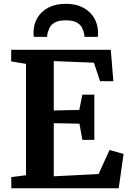

<svg xmlns="http://www.w3.org/2000/svg" viewBox="-20 -1010 693 1030"><path d="M119.6 -70V-667.3L40 -680.5V-743H574.4L588.1 -574.3H516.9L483.7 -673.6L268.5 -682.3V-417.4L405.5 -420.4L421.8 -502.3H486.1V-259.6H421.8L406.2 -346.5L268.5 -349.1V-64.2L508.7 -76.3L567.7 -205.5L642.9 -183.9L616.8 0H40.6V-59.9ZM332.9 -989.6Q388.5 -989.6 427 -968.6Q465.5 -947.5 485.7 -912.6Q505.8 -877.6 505.8 -836Q505.8 -829.9 505.5 -823.9Q505.2 -817.9 504.2 -812.3H432.8Q432.8 -814.5 432.8 -818.3Q432.8 -822.1 431.8 -826Q428.9 -841.8 421.1 -859.1Q413.3 -876.4 393.1 -888.6Q372.9 -900.9 332.9 -900.9Q292.9 -900.9 272.8 -888.6Q252.6 -876.4 244.9 -858.9Q237.2 -841.4 234 -826Q233.5 -822.1 233.2 -818.3Q233 -814.5 233 -812.3H161.6Q160.9 -817.9 160.4 -824.1Q159.9 -830.3 159.9 -836.4Q159.9 -878 179.9 -912.9Q199.9 -947.9 238.6 -968.8Q277.3 -989.6 332.9 -989.6Z"/></svg>

Font: Merriweather Light
Style: Regular
Weight: 300
Designer: Eben Sorkin
Foundry: Eben Sorkin
Version: Version 2.100